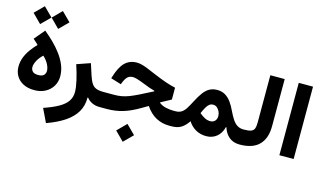

<svg xmlns="http://www.w3.org/2000/svg" viewBox="-111 -1124 2972 1755"><g transform="rotate(15 1375.0 -246.5)"><path d="M39.4 -676.3 123.6 -591.7 208.4 -676.3 123.6 -760.8ZM210 -676.3 294.2 -591.7 379 -676.3 294.2 -760.8ZM226.7 -137.4Q188.3 -137.4 172.7 -154.2Q157.2 -171.1 157.2 -194.1Q157.2 -220.9 175 -255.1Q192.9 -289.2 226.7 -320.7Q260.9 -289.1 278 -255.2Q295.2 -221.4 295.2 -194.1Q295.2 -171.1 279.8 -154.2Q264.5 -137.4 226.7 -137.4ZM226.7 5.4Q285.9 5.4 330.5 -18.5Q375 -42.4 400.1 -83.7Q425.1 -125 425.1 -177.1Q425.1 -231.6 404.1 -282.9Q383.1 -334.1 348.1 -380.9Q313.2 -427.7 270.6 -469.3Q227.9 -510.8 184.5 -546.4L101.1 -447Q113.9 -436.2 126.6 -424.5Q139.2 -412.9 150.7 -401.8Q117.4 -367.4 90.6 -329.9Q63.8 -292.3 48.4 -251.4Q33 -210.5 33 -165.4Q33 -117.6 55.7 -78.8Q78.4 -40 121.9 -17.3Q165.3 5.4 226.7 5.4Z M537.4 -323.1Q562.9 -246.9 577.6 -180.9Q592.4 -114.9 592.4 -73.6Q592.4 -25.6 568 11.5Q543.6 48.7 490 79.8Q436.3 110.9 348.3 141.1L409.5 268.7Q509 233.1 577.7 187.4Q646.5 141.7 681.9 81.8Q717.3 21.9 716.2 -55L721.1 -56.6Q741.3 -29.8 773 -14.9Q804.7 0 843.4 0H844.2V-142.3H843.4Q800 -142.3 773.6 -152.7Q747.3 -163.1 730.5 -189.1Q713.7 -215.1 698.6 -261.5L664.6 -367.2Z M1047 167.3 1131.2 251.8 1216 167.3 1131.2 82.8ZM1070.5 -480.8Q1002.3 -480.8 957.5 -436.7Q912.8 -392.6 883.2 -292.8L879.9 -281.8L978.5 -251.7L982.4 -262.4Q999 -306.1 1018.6 -324.8Q1038.1 -343.6 1069.5 -343.6Q1084.7 -343.6 1108.7 -336.7Q1132.7 -329.8 1174.9 -313.4Q1211.5 -298.7 1239 -288.8Q1266.5 -279 1290.7 -272.9V-268L1163.1 -203.2Q1115.8 -180 1080.1 -166.6Q1044.4 -153.3 1012.2 -147.8Q980 -142.3 942.7 -142.3H844.2Q833.6 -142.3 828.8 -126.1Q824 -109.9 824 -71.5Q824 -33.1 828.8 -16.5Q833.6 0 844.2 0H915.2Q994.5 0 1065.4 -21.5Q1136.2 -42.9 1218.2 -91.6L1277 -125.8Q1322.6 -59.4 1379.5 -29.7Q1436.4 0 1503.7 0H1522.5V-142.3H1504.5Q1470.7 -142.3 1434 -150.3Q1397.2 -158.2 1369.1 -179.9V-184.8L1465.7 -237.3V-349.2Q1419.2 -359.7 1369.4 -376.8Q1319.5 -394 1247.1 -424.7Q1198.2 -446.4 1165.7 -458.7Q1133.1 -471 1110.8 -475.9Q1088.5 -480.8 1070.5 -480.8Z M1750.5 -185.1 1760.9 -207.6Q1772.2 -231.8 1783.5 -250.2Q1794.8 -268.7 1809.2 -279.1Q1823.6 -289.6 1843.6 -289.6Q1864.4 -289.6 1880.4 -276.1Q1896.4 -262.7 1905.6 -242.3Q1914.8 -221.9 1914.8 -200.4Q1914.8 -172.1 1898.5 -154.4Q1882.1 -136.8 1854.6 -136.8Q1828.5 -136.8 1803.5 -149.2Q1778.5 -161.7 1750.5 -185.1ZM1522.5 -142.3Q1511.4 -142.3 1506.8 -125.5Q1502.3 -108.8 1502.3 -71.5Q1502.3 -33.5 1506.8 -16.8Q1511.4 0 1522.5 0Q1580.8 0 1616.3 -22.4Q1651.7 -44.7 1682 -89.8Q1709.9 -45.5 1753.8 -20.2Q1797.7 5 1854.1 5Q1911 5 1952 -28.2Q1992.9 -61.5 2007.8 -121.5L2012.6 -121.9Q2029.3 -66.3 2068.6 -33.2Q2107.8 0 2168.6 0H2169.1V-142.3H2168.6Q2134.4 -142.3 2109.3 -157.9Q2084.1 -173.5 2064 -203.4Q2043.9 -233.4 2024.1 -275.5Q2002.1 -323.5 1976.7 -358Q1951.3 -392.5 1919.2 -411Q1887.2 -429.5 1845.2 -429.5Q1802.6 -429.5 1771.4 -411.9Q1740.2 -394.2 1714.4 -359Q1688.6 -323.8 1661.8 -271.4Q1639.5 -227.5 1620.8 -198.7Q1602.1 -169.8 1579.6 -156.1Q1557.1 -142.3 1522.5 -142.3Z M2168.9 -142.3Q2159.5 -142.3 2154 -127.9Q2148.4 -113.5 2148.4 -71.5Q2148.4 -29.5 2154 -14.7Q2159.5 0 2168.9 0Q2291.9 0 2352.6 -61.6Q2413.3 -123.1 2413.3 -239.2V-684.9H2277.4V-239.2Q2277.4 -201.1 2269.5 -180Q2261.6 -159 2238.4 -150.6Q2215.2 -142.3 2168.9 -142.3Z M2681.3 0V-684.9H2546.4V0Z"/></g></svg>

Font: Estedad VF
Style: Regular
Weight: 100
Designer: Amin Abedi
Version: Version 7.3